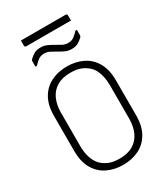

<svg xmlns="http://www.w3.org/2000/svg" viewBox="-246 -1124 1092 1252"><g transform="rotate(-30 300.0 -498.0)"><path d="M300 -720Q367 -720 419.5 -694Q472 -668 502.5 -615Q533 -562 533 -481V-219Q533 -138 502.5 -85Q472 -32 419.5 -6Q367 20 300 20Q234 20 181 -6Q128 -32 97.5 -85Q67 -138 67 -219V-481Q67 -562 97.5 -615Q128 -668 181 -694Q234 -720 300 -720ZM117 -224Q117 -179 129.5 -139.5Q142 -100 168 -74Q190 -53 221 -40Q252 -27 300 -27Q362 -27 402.5 -51.5Q443 -76 463 -120.5Q483 -165 483 -224V-476Q483 -506 477.5 -534Q472 -562 461 -585.5Q450 -609 432 -626Q410 -647 379 -660Q348 -673 300 -673Q238 -673 197.5 -648.5Q157 -624 137 -580Q117 -536 117 -476ZM385 -848Q411 -848 428 -859.5Q445 -871 466 -894H477Q477 -885 477 -875Q477 -865 477 -854Q477 -851 476 -847.5Q475 -844 470 -839Q454 -823 435 -812.5Q416 -802 386 -802Q361 -802 339 -812Q317 -822 296.5 -834.5Q276 -847 256 -857Q236 -867 215 -867Q189 -867 172 -855.5Q155 -844 134 -821H123Q123 -830 123 -840.5Q123 -851 123 -861Q123 -863 124 -867Q125 -871 130 -876Q146 -892 165 -902.5Q184 -913 214 -913Q239 -913 261.5 -903Q284 -893 304.5 -880.5Q325 -868 344.5 -858Q364 -848 385 -848ZM126 -1016H463Q468 -1016 471 -1013Q474 -1010 474 -1005Q474 -995 474 -985.5Q474 -976 474 -966H137Q134 -966 131.5 -967.5Q129 -969 127.5 -971.5Q126 -974 126 -977Q126 -987 126 -996.5Q126 -1006 126 -1016Z"/></g></svg>

Font: Recursive Monospace Light
Style: Regular
Weight: 300
Version: Version 1.047